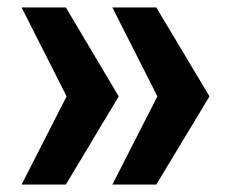

<svg xmlns="http://www.w3.org/2000/svg" viewBox="-20 -553 616 516"><path d="M400 -533 543 -294 400 -57H282L403 -294L282 -533ZM157 -533 299 -294 157 -57H38L159 -294L38 -533Z"/></svg>

Font: Hubot Sans Condensed ExtraLight SemiBold
Style: Regular
Weight: 600
Version: Version 2.000